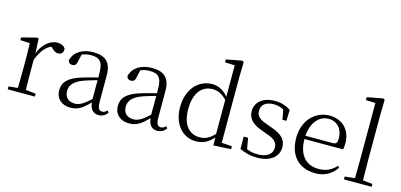

<svg xmlns="http://www.w3.org/2000/svg" viewBox="-71 -1265 3637 1742"><g transform="rotate(15 1748.0 -394.0)"><path d="M201 -318C232 -401 271 -452 325 -476L335 -468C358 -445 374 -433 398 -433C432 -433 446 -452 447 -486C437 -511 407 -526 369 -526C301 -526 234 -468 201 -380L195 -515L182 -523L38 -486V-461L128 -456C130 -406 131 -354 131 -285V-227L129 -36L43 -27V0H298V-27L203 -37L201 -227Z M898 13C933 13 962 -2 982 -33L967 -49C951 -32 939 -26 922 -26C893 -26 878 -45 878 -111V-354C878 -476 822 -526 710 -526C603 -526 531 -479 510 -398C514 -377 528 -365 550 -365C573 -365 588 -376 593 -407L609 -478C638 -490 666 -495 693 -495C773 -495 809 -466 809 -354V-316C764 -305 715 -292 671 -279C543 -241 496 -190 496 -114C496 -31 556 14 633 14C705 14 750 -18 811 -83C818 -23 845 13 898 13ZM809 -115C743 -52 705 -32 663 -32C605 -32 567 -64 567 -126C567 -179 599 -221 685 -253C722 -266 766 -279 809 -291Z M1449 13C1484 13 1513 -2 1533 -33L1518 -49C1502 -32 1490 -26 1473 -26C1444 -26 1429 -45 1429 -111V-354C1429 -476 1373 -526 1261 -526C1154 -526 1082 -479 1061 -398C1065 -377 1079 -365 1101 -365C1124 -365 1139 -376 1144 -407L1160 -478C1189 -490 1217 -495 1244 -495C1324 -495 1360 -466 1360 -354V-316C1315 -305 1266 -292 1222 -279C1094 -241 1047 -190 1047 -114C1047 -31 1107 14 1184 14C1256 14 1301 -18 1362 -83C1369 -23 1396 13 1449 13ZM1360 -115C1294 -52 1256 -32 1214 -32C1156 -32 1118 -64 1118 -126C1118 -179 1150 -221 1236 -253C1273 -266 1317 -279 1360 -291Z M1977 9 2141 0V-27L2044 -34V-643L2047 -793L2032 -802L1884 -774V-747L1976 -743V-449C1929 -504 1878 -526 1826 -526C1696 -526 1595 -420 1595 -249C1595 -93 1685 14 1812 14C1875 14 1931 -11 1975 -67ZM1974 -99C1929 -49 1888 -30 1835 -30C1741 -30 1671 -100 1671 -251C1671 -414 1748 -483 1841 -483C1889 -483 1929 -464 1974 -418Z M2386 14C2519 14 2586 -53 2586 -135C2586 -204 2548 -248 2447 -284L2398 -302C2326 -326 2295 -353 2295 -403C2295 -456 2334 -494 2412 -494C2444 -494 2474 -487 2505 -470L2522 -378H2559L2563 -482C2514 -512 2472 -526 2413 -526C2297 -526 2232 -463 2232 -382C2232 -309 2282 -267 2362 -238L2413 -219C2495 -192 2521 -164 2521 -115C2521 -57 2475 -17 2385 -17C2342 -17 2310 -24 2281 -38L2263 -140H2222L2223 -24C2277 1 2323 14 2386 14Z M2935 14C3023 14 3088 -26 3132 -91L3117 -105C3075 -57 3023 -32 2953 -32C2841 -32 2762 -102 2760 -261H3123C3127 -277 3129 -297 3129 -321C3129 -438 3053 -526 2927 -526C2796 -526 2685 -420 2685 -254C2685 -74 2790 14 2935 14ZM2761 -292C2769 -418 2839 -495 2925 -495C3011 -495 3060 -431 3060 -346C3060 -309 3051 -292 3018 -292Z M3294 0H3461V-27L3370 -36L3368 -227V-639L3371 -793L3356 -802L3207 -774V-747L3297 -743V-227L3295 -36L3201 -27V0Z"/></g></svg>

Font: Noto Serif JP Light
Style: Regular
Weight: 300
Designer: Ryoko NISHIZUKA 西塚涼子 (kana & ideographs); Frank Grießhammer (Latin, Greek & Cyrillic); Wenlong ZHANG 张文龙 (bopomofo); San
Foundry: Adobe
Version: Version 2.001;hotconv 1.1.0;makeotfexe 2.6.0